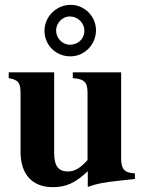

<svg xmlns="http://www.w3.org/2000/svg" viewBox="-20 -760 596 794"><path d="M377 -635C377 -693 329 -740 272 -740C213 -740 164 -691 164 -633C164 -573 211 -527 271 -527C330 -527 377 -576 377 -635ZM329 -632C329 -600 303 -575 269 -575C238 -575 212 -602 212 -634C212 -665 239 -692 268 -692C301 -692 329 -666 329 -632ZM538 -20V-43C494 -45 481 -61 481 -105V-461H281V-437C331 -433 342 -419 342 -374V-98C311 -64 289 -51 260 -51C224 -51 204 -71 204 -127V-461H16V-437C57 -429 65 -418 65 -372V-131C65 -38 115 14 198 14C253 14 291 -3 343 -52V13C386 -2 410 -6 475 -13Z"/></svg>

Font: XITS Math
Style: Bold
Weight: 700
Designer: MicroPress Inc., with final additions and corrections provided by Coen Hoffman, Elsevier (retired)
Version: Version 1.105